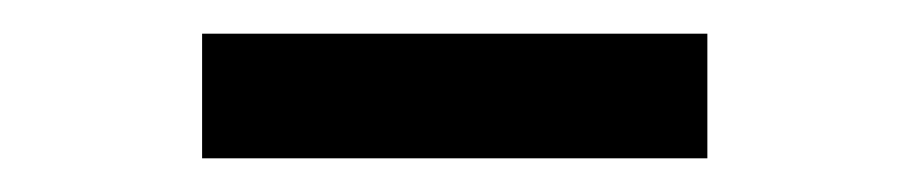

<svg xmlns="http://www.w3.org/2000/svg" viewBox="-20 -727 540 114"><path d="M100 -633V-707H400V-633Z"/></svg>

Font: Iosevka Curly Slab
Style: Bold
Weight: 700
Monospace: yes
Designer: Belleve Invis
Foundry: Belleve Invis
Version: Version 22.1.2; ttfautohint (v1.8.4)